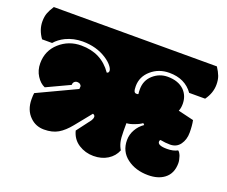

<svg xmlns="http://www.w3.org/2000/svg" viewBox="-163 -820 1175 993"><g transform="rotate(20 425.0 -323.0)"><path d="M655.3 -534.7Q741.7 -534.7 786.1 -472.2H874Q904.3 -514.2 904.3 -560.1Q904.3 -586.9 897 -606.4Q889.6 -626 874 -649.9H-23.4Q-39.1 -626 -46.4 -606.4Q-53.7 -586.9 -53.7 -560.1Q-53.7 -514.2 -23.4 -472.2H31.7Q52.7 -496.6 85.9 -513.2Q128.9 -533.7 178.7 -533.7Q254.9 -533.7 311.5 -496.6Q334 -481.9 347.2 -465.6Q360.4 -449.2 360.4 -438Q360.4 -426.8 349.6 -424.8Q290 -511.7 178.7 -511.7Q109.9 -511.7 59.8 -467Q9.8 -422.4 9.8 -353Q9.8 -314.5 29.1 -284.4Q48.3 -254.4 74.2 -243.7L201.2 -303.2Q201.2 -314.5 207.8 -320.8Q214.4 -327.1 224.1 -327.1Q233.9 -327.1 240.2 -321.8Q246.6 -316.4 246.6 -310.1Q246.6 -303.7 245.6 -296.9L33.2 -196.8Q31.2 -184.6 31.2 -163.1Q31.2 -103 67.9 -67.9Q99.1 -37.1 144.8 -37.1Q190.4 -37.1 221.7 -55.4Q252.9 -73.7 283.2 -111.3L355.5 -200.7Q367.2 -196.8 367.2 -187Q367.2 -177.2 359.9 -166Q353.5 -156.7 301.3 -88.4Q313 -43 349.9 -19.5Q386.7 3.9 431.4 3.9Q476.1 3.9 509 -16.6Q542 -37.1 555.7 -71.8Q544.9 -89.4 539.8 -110.4Q534.7 -131.3 534.7 -169.9V-213.9Q552.7 -214.4 577.1 -224.1Q602.1 -232.9 616.7 -244.1Q621.1 -238.8 624.5 -236.3Q598.1 -218.3 582.8 -190.9Q567.4 -163.6 567.4 -132.8Q567.4 -70.8 614.7 -35.2Q662.1 0.5 731 0.5Q785.6 0.5 819.3 -24.9Q857.9 -53.7 857.9 -111.3Q857.9 -127 850.6 -148.9Q843.3 -167.5 834.5 -173.3Q812 -160.6 776.9 -160.6Q725.6 -160.6 725.6 -182.1Q725.6 -189.5 730.5 -192.4Q758.3 -187 784.2 -187Q819.8 -187 839.4 -214.1Q858.9 -241.2 858.9 -279.8Q858.9 -318.4 853 -346.7L767.1 -367.2Q774.4 -383.3 774.4 -406.7Q774.4 -451.2 745.6 -480.5Q712.4 -512.7 654.3 -512.7Q608.9 -512.7 574.5 -482.2Q540 -451.7 540 -402.8Q540 -388.2 541.5 -376.5Q539.6 -374.5 530.8 -374.5Q522 -374.5 518.3 -382.8Q514.6 -391.1 514.6 -410.6Q514.6 -462.9 555.9 -498.8Q597.2 -534.7 655.3 -534.7Z"/></g></svg>

Font: Friends & Family
Style: Regular
Weight: 400
Designer: Sarang Kulkarni, Maithili Shingre, Noopur Datye
Foundry: Ek Type
Version: Version 1.000;hotconv 1.0.117;makeotfexe 2.5.65602